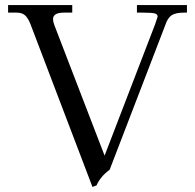

<svg xmlns="http://www.w3.org/2000/svg" viewBox="-20 -720 772 760"><path d="M362 14 346 20 100 -626Q91 -648 79.5 -659Q68 -670 46 -670H12V-700H266V-670H232Q190 -670 190 -644Q190 -632 200 -608L394 -104L594 -624L604 -654Q604 -664 592 -667Q580 -670 544 -670H522V-700H720V-670H708Q674 -670 658.5 -659Q643 -648 634 -620L414 -48Q378 -22 362 14Z"/></svg>

Font: Montaga
Style: Regular
Weight: 400
Designer: Alejandra Rodriguez
Foundry: Alejandra Rodriguez
Version: Version 1.001